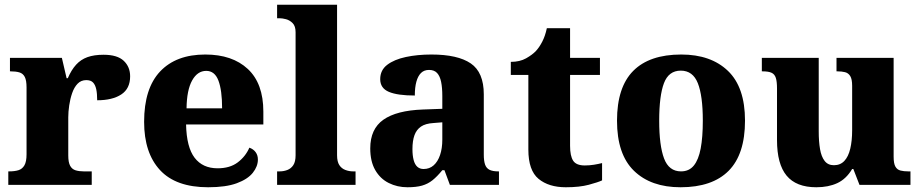

<svg xmlns="http://www.w3.org/2000/svg" viewBox="-20 -780 3887 810"><path d="M15 0V-57H19Q42 -57 58 -62Q74 -67 83 -82.5Q92 -98 92 -129V-411Q92 -441 84.5 -455.5Q77 -470 62 -474.5Q47 -479 25 -479H22V-536H241L261 -450H266Q281 -485 301 -507Q321 -529 349 -539Q377 -549 417 -549Q475 -549 502 -523.5Q529 -498 529 -458Q529 -406 491.5 -381.5Q454 -357 390 -357Q390 -385 386 -403.5Q382 -422 372.5 -432Q363 -442 344 -442Q322 -442 307.5 -427Q293 -412 284.5 -387.5Q276 -363 272 -335.5Q268 -308 268 -285V-124Q268 -95 276 -80.5Q284 -66 299 -61.5Q314 -57 333 -57H367V0Z M858 10Q722 10 655 -62.5Q588 -135 588 -266Q588 -407 655.5 -478.5Q723 -550 846 -550Q960 -550 1025.5 -489Q1091 -428 1091 -309V-255H765Q767 -159 801 -114.5Q835 -70 898 -70Q950 -70 983 -95Q1016 -120 1032 -157Q1049 -151 1058.5 -138Q1068 -125 1068 -107Q1068 -78 1046.5 -51Q1025 -24 979 -7Q933 10 858 10ZM917 -323Q917 -399 901.5 -440Q886 -481 850 -481Q813 -481 790.5 -440.5Q768 -400 767 -323Z M1149 0V-57H1160Q1177 -57 1192.5 -63Q1208 -69 1217.5 -83.5Q1227 -98 1227 -125V-644Q1227 -670 1214.5 -682.5Q1202 -695 1186.5 -699Q1171 -703 1160 -703H1149V-760H1402V-125Q1402 -98 1411.5 -83.5Q1421 -69 1437 -63Q1453 -57 1469 -57H1480V0Z M1699 10Q1656 10 1620 -8Q1584 -26 1563 -62.5Q1542 -99 1542 -154Q1542 -236 1597.5 -275Q1653 -314 1764 -318L1846 -321V-375Q1846 -410 1841 -434.5Q1836 -459 1824 -472Q1812 -485 1790 -485Q1769 -485 1756 -472Q1743 -459 1736.5 -435Q1730 -411 1730 -377Q1657 -377 1620.5 -392.5Q1584 -408 1584 -446Q1584 -484 1613.5 -506.5Q1643 -529 1692 -539.5Q1741 -550 1800 -550Q1911 -550 1966 -512.5Q2021 -475 2021 -382V-128Q2021 -101 2026.5 -85.5Q2032 -70 2045.5 -63.5Q2059 -57 2081 -57H2085V0H1878L1855 -62H1846Q1824 -35 1804.5 -19.5Q1785 -4 1760.5 3Q1736 10 1699 10ZM1767 -67Q1792 -67 1809.5 -82.5Q1827 -98 1836.5 -126Q1846 -154 1846 -191V-264L1809 -261Q1775 -259 1756 -246Q1737 -233 1728.5 -209.5Q1720 -186 1720 -151Q1720 -124 1725 -105Q1730 -86 1740.5 -76.5Q1751 -67 1767 -67Z M2367 10Q2295 10 2252 -25.5Q2209 -61 2209 -149V-464H2135V-519Q2173 -519 2199.5 -534Q2226 -549 2241 -565Q2255 -580 2267.5 -604Q2280 -628 2287 -661H2385V-536H2511V-464H2385V-165Q2385 -122 2398 -102Q2411 -82 2447 -82Q2467 -82 2485.5 -85Q2504 -88 2520 -92V-19Q2503 -11 2464 -0.5Q2425 10 2367 10Z M2851 10Q2726 10 2654.5 -59.5Q2583 -129 2583 -271Q2583 -412 2651.5 -481Q2720 -550 2854 -550Q2979 -550 3051 -481Q3123 -412 3123 -271Q3123 -129 3054 -59.5Q2985 10 2851 10ZM2853 -57Q2887 -57 2907 -81.5Q2927 -106 2936 -153.5Q2945 -201 2945 -271Q2945 -376 2924 -429Q2903 -482 2852 -482Q2801 -482 2781 -429Q2761 -376 2761 -271Q2761 -166 2781.5 -111.5Q2802 -57 2853 -57Z M3424 10Q3339 10 3298.5 -39Q3258 -88 3258 -189V-407Q3258 -436 3253 -451.5Q3248 -467 3235 -473Q3222 -479 3197 -479H3194V-536H3434V-226Q3434 -183 3439.5 -151Q3445 -119 3459 -101Q3473 -83 3498 -83Q3525 -83 3542 -101Q3559 -119 3567 -152.5Q3575 -186 3575 -231V-418Q3575 -446 3567 -459Q3559 -472 3545 -475.5Q3531 -479 3513 -479H3509V-536H3750V-119Q3750 -90 3757.5 -77Q3765 -64 3779 -60.5Q3793 -57 3811 -57H3821V0H3606L3580 -67H3575Q3550 -25 3512.5 -7.5Q3475 10 3424 10Z"/></svg>

Font: Noto Serif Armenian ExtraBold
Style: Regular
Weight: 800
Version: Version 2.007